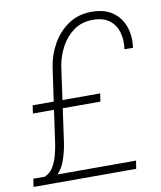

<svg xmlns="http://www.w3.org/2000/svg" viewBox="-86 -787 716 852"><g transform="rotate(-10 272.5 -360.5)"><path d="M458.5 0H-3.9L1.5 -36.1H464.4ZM354 -321.3H49.8L55.2 -357.4H359.4ZM210.4 -507.3 163.1 -170.4Q157.2 -129.4 142.6 -89.1Q127.9 -48.8 95.2 -21.5L54.7 -37.1Q78.1 -46.9 91.8 -69.8Q105.5 -92.8 112.8 -120.4Q120.1 -147.9 123.5 -170.4L171.4 -507.3Q179.7 -563.5 207.5 -612.3Q235.4 -661.1 280.5 -691.2Q325.7 -721.2 386.2 -720.7Q442.4 -720.2 478.5 -695.1Q514.6 -669.9 529.8 -627.2Q544.9 -584.5 538.1 -531.2L499.5 -531.7Q505.4 -574.2 495.1 -608.6Q484.9 -643.1 457.5 -663.8Q430.2 -684.6 383.8 -684.6Q334 -684.6 298.1 -659.2Q262.2 -633.8 240.2 -593.3Q218.3 -552.7 210.4 -507.3Z"/></g></svg>

Font: Roboto ExtraLight
Style: Italic
Weight: 250
Designer: Christian Robertson
Foundry: Google
Version: Version 3.009; 2024